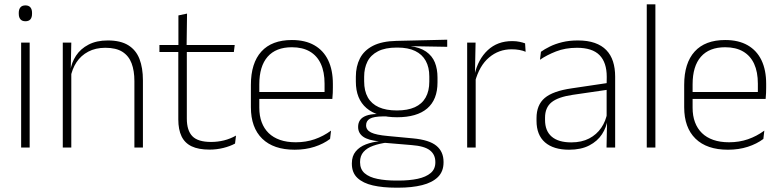

<svg xmlns="http://www.w3.org/2000/svg" viewBox="-20 -684 3620 890"><path d="M78 0V-486.5H117.5V0ZM98 -585.5Q82.5 -585.5 74.8 -594.5Q67 -603.5 67 -620.5V-624.5Q67 -641 74.8 -650Q82.5 -659 98 -659Q113 -659 120.8 -650Q128.5 -641 128.5 -624.5V-620.5Q128.5 -603 120.8 -594.2Q113 -585.5 98 -585.5Z M603 0V-308Q603 -356 590 -390.5Q577 -425 547.5 -443.8Q518 -462.5 468.5 -462.5Q423 -462.5 389 -444.5Q355 -426.5 334.5 -395.2Q314 -364 307 -324L296 -356H306Q311.5 -394 332.5 -426Q353.5 -458 390.5 -477.2Q427.5 -496.5 479.5 -496.5Q539 -496.5 574.8 -474.2Q610.5 -452 626.5 -410.8Q642.5 -369.5 642.5 -311.5V0ZM271 0V-486.5H310.5L308 -362.5L310.5 -361V0Z M951.5 9.5Q900 9.5 868.2 -5.8Q836.5 -21 821.5 -52.2Q806.5 -83.5 806.5 -130.5V-459H846V-134.5Q846 -79 871.8 -52.5Q897.5 -26 958.5 -26Q989 -26 1018.2 -33.2Q1047.5 -40.5 1074 -55.5L1069.5 -18.5Q1046.5 -6 1015.2 1.8Q984 9.5 951.5 9.5ZM719 -443V-475.5H1068L1064 -443ZM807 -469.5V-612.5L847 -621L845 -469.5Z M1346 10Q1248 10 1195.5 -41.2Q1143 -92.5 1143 -187V-290.5Q1143 -391.5 1191.5 -445Q1240 -498.5 1333 -498.5Q1395 -498.5 1437.2 -474.2Q1479.5 -450 1501.2 -404.8Q1523 -359.5 1523 -295.5V-278Q1523 -265.5 1522.5 -252.8Q1522 -240 1520.5 -225.5H1484Q1484.5 -245.5 1484.5 -263.2Q1484.5 -281 1484.5 -296Q1484.5 -350.5 1467.2 -388Q1450 -425.5 1416.2 -445.2Q1382.5 -465 1333 -465Q1259 -465 1220.5 -421Q1182 -377 1182 -293V-245V-239V-184.5Q1182 -147 1193 -117.5Q1204 -88 1225.2 -67.2Q1246.5 -46.5 1278 -35.5Q1309.5 -24.5 1351 -24.5Q1398 -24.5 1438.5 -38.5Q1479 -52.5 1514.5 -78.5L1510 -40Q1479.5 -17 1437.8 -3.5Q1396 10 1346 10ZM1163 -225.5V-257.5H1510.5V-225.5Z M1820.5 -140.5Q1728.5 -140.5 1679 -182.8Q1629.5 -225 1629.5 -306V-328Q1629.5 -376.5 1648.5 -413.5Q1667.5 -450.5 1709 -471.8Q1750.5 -493 1817 -494.5L2053 -500V-467L1879.5 -470V-470.5Q1927 -464.5 1955.2 -444.8Q1983.5 -425 1995.8 -394.5Q2008 -364 2008 -325V-302Q2008 -222 1960.2 -181.2Q1912.5 -140.5 1820.5 -140.5ZM1817.5 153H1827Q1878 153 1916.2 144.8Q1954.5 136.5 1976.2 118.2Q1998 100 1998 69V67Q1998 32.5 1972.8 12.8Q1947.5 -7 1888 -11.5L1757 -22.5L1775.5 -23.5Q1738 -18.5 1709.5 -8.2Q1681 2 1665 20.2Q1649 38.5 1649 66.5V68Q1649 100.5 1670.2 119Q1691.5 137.5 1729.5 145.2Q1767.5 153 1817.5 153ZM1816 186Q1754.5 186 1708.5 175.5Q1662.5 165 1636.8 140.8Q1611 116.5 1611 75V73Q1611 39.5 1628.8 18Q1646.5 -3.5 1676 -14.8Q1705.5 -26 1740.5 -29.5L1739.5 -28.5Q1687 -33.5 1663.5 -50.2Q1640 -67 1640 -95.5V-96Q1640 -114 1648.8 -127Q1657.5 -140 1677 -147.5Q1696.5 -155 1727.5 -155.5V-163L1795.5 -144L1757 -144.5Q1712 -144 1694.5 -133.8Q1677 -123.5 1677 -103.5V-103Q1677 -81.5 1699.8 -70Q1722.5 -58.5 1778.5 -53.5L1895 -42.5Q1970 -35.5 2003 -8.2Q2036 19 2036 66.5V69Q2036 111 2009.8 136.8Q1983.5 162.5 1936.5 174.2Q1889.5 186 1826.5 186ZM1820 -172Q1869.5 -172 1902.8 -187Q1936 -202 1953 -232Q1970 -262 1970 -305.5V-329.5Q1970 -372 1953.5 -402Q1937 -432 1904.2 -447.8Q1871.5 -463.5 1823 -463.5H1819Q1765.5 -463.5 1732 -446.2Q1698.5 -429 1683.2 -398.5Q1668 -368 1668 -328.5V-307Q1668 -262.5 1685 -232.5Q1702 -202.5 1735.8 -187.2Q1769.5 -172 1820 -172Z M2182 -305 2169 -334 2179.5 -337.5Q2196 -409.5 2241 -451.5Q2286 -493.5 2354 -493.5Q2373.5 -493.5 2388.5 -490.2Q2403.5 -487 2414 -483L2416.5 -444Q2404 -449.5 2387.5 -452.5Q2371 -455.5 2351.5 -455.5Q2292 -455.5 2247 -417.5Q2202 -379.5 2182 -305ZM2145.5 0V-486.5H2184.5L2181.5 -338L2185 -334.5V0Z M2791.5 0 2794 -125 2792 -131.5V-290L2792.5 -328Q2792.5 -394.5 2759 -428.5Q2725.5 -462.5 2654.5 -462.5Q2600.5 -462.5 2557.2 -445.5Q2514 -428.5 2483 -407L2487.5 -444Q2504 -456 2528.8 -468.2Q2553.5 -480.5 2586 -488.5Q2618.5 -496.5 2659 -496.5Q2704 -496.5 2736.8 -485Q2769.5 -473.5 2790.5 -451.8Q2811.5 -430 2821.5 -399Q2831.5 -368 2831.5 -328.5V0ZM2618 10Q2545.5 10 2506.2 -24.2Q2467 -58.5 2467 -124V-136.5Q2467 -197.5 2505 -229.8Q2543 -262 2630 -274.5L2801.5 -300L2803.5 -269L2635.5 -244.5Q2567 -234.5 2536.8 -210Q2506.5 -185.5 2506.5 -138.5V-128Q2506.5 -77 2537.5 -50.5Q2568.5 -24 2628 -24Q2676.5 -24 2711.2 -42.2Q2746 -60.5 2767.2 -91.8Q2788.5 -123 2795 -162L2805.5 -131H2796.5Q2791.5 -94 2770.5 -61.8Q2749.5 -29.5 2711.5 -9.8Q2673.5 10 2618 10Z M2978 0V-664H3018V0Z M3354.5 10Q3256.5 10 3204 -41.2Q3151.5 -92.5 3151.5 -187V-290.5Q3151.5 -391.5 3200 -445Q3248.5 -498.5 3341.5 -498.5Q3403.5 -498.5 3445.8 -474.2Q3488 -450 3509.8 -404.8Q3531.5 -359.5 3531.5 -295.5V-278Q3531.5 -265.5 3531 -252.8Q3530.5 -240 3529 -225.5H3492.5Q3493 -245.5 3493 -263.2Q3493 -281 3493 -296Q3493 -350.5 3475.8 -388Q3458.5 -425.5 3424.8 -445.2Q3391 -465 3341.5 -465Q3267.5 -465 3229 -421Q3190.5 -377 3190.5 -293V-245V-239V-184.5Q3190.5 -147 3201.5 -117.5Q3212.5 -88 3233.8 -67.2Q3255 -46.5 3286.5 -35.5Q3318 -24.5 3359.5 -24.5Q3406.5 -24.5 3447 -38.5Q3487.5 -52.5 3523 -78.5L3518.5 -40Q3488 -17 3446.2 -3.5Q3404.5 10 3354.5 10ZM3171.5 -225.5V-257.5H3519V-225.5Z"/></svg>

Font: Anek Latin ExtraLight
Style: Regular
Weight: 250
Designer: Yesha Goshar
Foundry: Ek Type
Version: Version 1.003